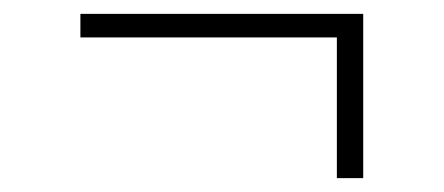

<svg xmlns="http://www.w3.org/2000/svg" viewBox="-20 -367 640 277"><path d="M466 -110V-313H96V-347H504V-110Z"/></svg>

Font: Source Code Pro ExtraLight Light
Style: Italic
Weight: 300
Italic angle: -11°
Monospace: yes
Version: Version 1.016;hotconv 1.0.116;makeotfexe 2.5.65601